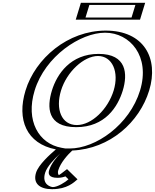

<svg xmlns="http://www.w3.org/2000/svg" viewBox="-20 -1058 1104 1368"><path d="M186.8 -413C260.4 -654 506.3 -840 733.3 -840C962.3 -840 1091.4 -654 1017.8 -413C944.1 -172 708.9 15 471.9 15C471.9 15 391.5 85 370.1 155C362.5 180 378.2 194 395.2 194C426.2 194 455.4 164 455.4 164L510.9 218C510.9 218 443.8 290 351.8 290C299.8 290 235 260 261.6 173C279.4 114.9 357.6 42.8 397.8 8.7C205.4 -25.8 121 -197.9 186.8 -413ZM389.8 -413C427.4 -536 533 -659 678 -659C824 -659 852.4 -536 814.8 -413C777.2 -290 677.6 -167 527.6 -167C373.6 -167 352.2 -290 389.8 -413ZM581.3 -1038H989.3L952.7 -918H544.7ZM355.1 155C344.7 189 366.1 209 390.6 209C416.1 209 439.7 193.4 451.4 184.5L488.9 220.9C466.1 240.5 417.5 275 356.4 275C308.6 275 253.5 248.6 276.6 173C291.9 123.1 366.1 52.5 406.1 18.5L429.8 -1.6L404.8 -6.1C219.7 -39.3 138 -204.5 201.8 -413C273 -645.9 510.2 -825 728.7 -825C949.2 -825 1074 -646 1002.8 -413C931.4 -179.7 704.9 0 476.5 0H469.5C463.1 5.6 380.4 72.2 355.1 155ZM374.8 -413C336 -286.1 357.8 -152 523 -152C684.1 -152 790.9 -285.9 829.8 -413C868.7 -540.4 839.7 -674 682.6 -674C526.5 -674 413.8 -540.5 374.8 -413ZM591.8 -1023H969.8L942.2 -933H564.2ZM201.8 -413C138 -204.5 219.7 -39.3 404.8 -6.1L429.8 -1.6L406.1 18.5C366.1 52.5 291.9 123.1 276.6 173C253.5 248.6 308.6 275 356.4 275C417.5 275 466.1 240.5 488.9 220.9L451.4 184.5C439.7 193.4 416.1 209 390.6 209C366.1 209 344.7 189 355.1 155C378.6 78 461.9 6.7 463.4 5.4L469.5 0H476.5C704.9 0 931.4 -179.7 1002.8 -413C1074 -646 949.2 -825 728.7 -825C510.2 -825 273 -645.9 201.8 -413ZM374.8 -413C413.8 -540.5 526.5 -674 682.6 -674C839.7 -674 868.7 -540.4 829.8 -413C790.9 -285.9 684.1 -152 523 -152C357.8 -152 336 -286.1 374.8 -413ZM591.8 -1023 564.2 -933H942.2L969.8 -1023ZM186.8 -413C121 -197.9 205.4 -25.8 397.8 8.7C355.8 44.4 279.4 114.7 261.6 173C235 259.9 299.9 290 351.8 290C419 290 472.5 251.9 497.2 230.7L511.4 218.6L456 164.7L444 173.9C433.7 181.8 414.4 194 395.2 194C378.2 194 362.5 180 370.1 155C391.4 85.3 470.7 16.1 471.9 15C708.9 15 944.1 -172 1017.8 -413C1091.4 -654 962.3 -840 733.3 -840C506.3 -840 260.4 -654 186.8 -413ZM389.8 -413C352.2 -290 373.6 -167 527.6 -167C677.5 -167 777.2 -290 814.8 -413C852.4 -536 823.9 -659 678 -659C533 -659 427.4 -536 389.8 -413ZM581.3 -1038 544.7 -918H952.7L989.3 -1038ZM409.8 35C382.9 62.8 344.5 107.8 330.1 155C323.3 177.2 323.5 209 390.6 209C417.8 209 437.8 202 446.2 198.6L467.8 219.6C446.2 239.9 390 275 356.4 275C346.9 275 274.9 260.4 301.6 173C315.3 128.3 368.9 72.2 409.8 35ZM446.2 0 418.5 -5C256 -34.1 160.9 -197.6 226.8 -413C301.5 -657.6 553.4 -825 728.7 -825C906 -825 1052.6 -657.7 977.8 -413C902.9 -168.2 661.8 0 476.5 0ZM349.8 -413C314.1 -296.2 313.9 -152 523 -152C728.2 -152 819 -296.1 854.8 -413C890.5 -530 883.9 -674 682.6 -674C482.3 -674 385.6 -530.1 349.8 -413ZM616.8 -1023H944.8L917.2 -933H589.2ZM236.6 173C213.6 248.2 261.8 290 351.8 290C458 290 507 241.4 532.3 219.7L457.6 147L415.5 179.2C411.3 182.4 404.7 186.9 399.2 189.9C393.5 183 390.2 171.1 395.1 155C411.7 100.6 462.6 44 494.9 14.5C764.4 3.1 974.2 -188.7 1042.8 -413C1112.9 -642.4 1005.5 -840 733.3 -840C463.1 -840 231.9 -642.3 161.8 -413C98.6 -206.3 168.3 -34.5 378.2 6.5C335.8 42.5 254.2 115.6 236.6 173ZM414.8 -413C455.6 -546.5 577.3 -659 678 -659C779.7 -659 830.6 -546.4 789.8 -413C749 -279.7 633.3 -167 527.6 -167C417.6 -167 374.1 -279.8 414.8 -413ZM556.3 -1038 519.7 -918H977.7L1014.3 -1038Z"/></svg>

Font: Hussar Outliner
Style: Obl
Weight: 700
Foundry: Cannot Into Space Fonts
Version: Version 0.92